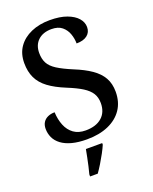

<svg xmlns="http://www.w3.org/2000/svg" viewBox="-170 -816 897 1129"><g transform="rotate(-20 278.0 -251.5)"><path d="M252 10Q198 10 158.5 -0.5Q119 -11 93 -30.5Q67 -50 55 -76Q43 -102 43 -131Q43 -155 53.5 -171.5Q64 -188 83 -196.5Q102 -205 126 -205Q128 -159 143 -122Q158 -85 187.5 -63.5Q217 -42 262 -42Q327 -42 363.5 -74Q400 -106 400 -163Q400 -199 384 -224.5Q368 -250 334 -271.5Q300 -293 241 -317Q177 -343 136 -373.5Q95 -404 76 -444Q57 -484 57 -537Q57 -596 86 -637.5Q115 -679 166.5 -701.5Q218 -724 283 -724Q347 -724 390 -708Q433 -692 455 -666.5Q477 -641 477 -611Q477 -578 453 -559.5Q429 -541 386 -541Q386 -571 375.5 -601Q365 -631 341 -651Q317 -671 275 -671Q222 -671 191 -642Q160 -613 160 -563Q160 -526 174 -499.5Q188 -473 222.5 -451Q257 -429 317 -404Q379 -379 421 -350Q463 -321 484 -284Q505 -247 505 -196Q505 -132 474 -86Q443 -40 386 -15Q329 10 252 10ZM193 208Q199 187 204.5 161.5Q210 136 215.5 110Q221 84 225 61H327V71Q318 92 303.5 119Q289 146 272.5 173Q256 200 241 221H193Z"/></g></svg>

Font: Noto Serif Armenian Medium
Style: Regular
Weight: 500
Version: Version 2.007